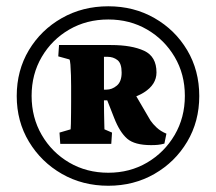

<svg xmlns="http://www.w3.org/2000/svg" viewBox="-20 -576 681 605"><path d="M167.5 -158.2 202.6 -168.5Q203.1 -170.9 203.4 -185.8Q203.6 -200.7 203.9 -220Q204.1 -239.3 204.1 -253.9V-304.7Q204.1 -319.8 203.6 -338.9Q203.1 -357.9 201.9 -372.3Q200.7 -386.7 198.7 -388.7L163.6 -398.4L166 -434.1H329.6Q395 -434.1 434.1 -416Q473.1 -397.9 473.1 -347.7Q473.1 -309.6 433.6 -284.7Q394 -259.8 334.5 -259.8H304.7V-293.5Q307.1 -293.5 310.1 -293.5Q313 -293.5 314.9 -293.5Q333 -293.5 348.1 -306.2Q363.3 -318.8 363.3 -347.2Q363.3 -376.5 350.1 -386.7Q336.9 -397 318.8 -397H307.6V-253.9Q307.6 -239.3 307.9 -220.9Q308.1 -202.6 308.6 -188Q309.1 -173.3 309.1 -168.5L333 -158.2L330.6 -122.6H169.9ZM456.1 -118.7Q404.3 -118.7 380.9 -138.9Q357.4 -159.2 339.8 -204.1L314.9 -267.6L401.9 -285.6L454.1 -196.3Q461.4 -185.5 473.6 -174.1Q485.8 -162.6 504.4 -154.8L498 -123.5Q487.3 -120.6 477.5 -119.6Q467.8 -118.7 456.1 -118.7ZM321.3 9.3Q240.2 9.3 175 -28.1Q109.9 -65.4 71.3 -129.4Q32.7 -193.4 32.7 -273.4Q32.7 -354 71 -418Q109.4 -481.9 174.8 -519Q240.2 -556.2 321.3 -556.2Q401.9 -556.2 466.8 -519Q531.7 -481.9 569.8 -418Q607.9 -354 607.9 -273.4Q607.9 -193.4 569.8 -129.4Q531.7 -65.4 466.8 -28.1Q401.9 9.3 321.3 9.3ZM321.3 -31.7Q389.2 -31.7 443.6 -63.7Q498 -95.7 530.3 -150.6Q562.5 -205.6 562.5 -273.9Q562.5 -342.3 530.3 -396.7Q498 -451.2 443.6 -482.9Q389.2 -514.6 321.3 -514.6Q252.9 -514.6 198.2 -482.9Q143.6 -451.2 111.6 -396.7Q79.6 -342.3 79.6 -273.9Q79.6 -205.6 111.6 -150.6Q143.6 -95.7 198.2 -63.7Q252.9 -31.7 321.3 -31.7Z"/></svg>

Font: Lateef ExtraBold
Style: Regular
Weight: 800
Designer: SIL International
Foundry: SIL International
Version: Version 4.200